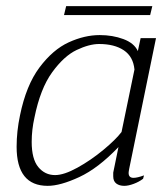

<svg xmlns="http://www.w3.org/2000/svg" viewBox="-20 -594 544 624"><path d="M195 -574H475L468 -545H188ZM34 -117Q34 -167 45 -219Q65 -317 108.5 -375Q152 -433 203.5 -456.5Q255 -480 304 -480Q346 -480 381 -467Q416 -454 428 -428L437 -470H487L400 -46Q398 -36 398 -32Q398 -16 414 -16Q426 -16 448 -24L445 -13Q432 -3 414.5 3.5Q397 10 384 10Q368 10 358 2.5Q348 -5 348 -21V-33L365 -116Q299 -47 237.5 -18.5Q176 10 135 10Q34 10 34 -117ZM375 -165 417 -368Q413 -410 382.5 -430.5Q352 -451 302 -451Q270 -451 229 -431.5Q188 -412 149.5 -359Q111 -306 92 -212Q83 -172 83 -133Q83 -77 104.5 -51Q126 -25 159 -25Q188 -25 231.5 -49Q275 -73 315.5 -106.5Q356 -140 375 -165Z"/></svg>

Font: Taviraj ExtraLight
Style: Italic
Weight: 275
Italic angle: -12°
Designer: Katatrad Team
Foundry: CadsonDemak
Version: Version 1.001